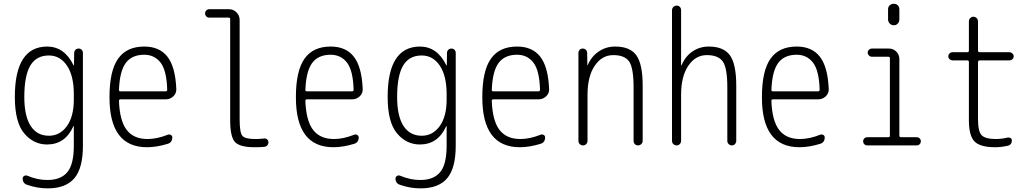

<svg xmlns="http://www.w3.org/2000/svg" viewBox="-20 -780 5540 1030"><path d="M242.2 -482.4Q174.8 -482.4 142.6 -428.2Q110.4 -374 110.4 -259.8Q110.4 -157.2 144.5 -104.5Q178.7 -51.8 242.2 -51.8Q301.8 -51.8 338.9 -103.5Q376 -155.3 376 -245.1V-275.4Q376 -373 339.4 -427.7Q302.7 -482.4 242.2 -482.4ZM232.4 -4.9Q160.2 -4.9 109.9 -64.5Q59.6 -124 59.6 -259.8Q59.6 -529.3 232.4 -530.3Q325.2 -530.3 374 -430.7Q374 -428.7 376 -428.7Q377 -428.7 377 -429.7L377.9 -496.1Q377.9 -505.9 384.8 -512.7Q391.6 -519.5 401.9 -519.5Q412.1 -519.5 418.5 -512.7Q424.8 -505.9 424.8 -496.1V2Q424.8 122.1 378.9 176.3Q333 230.5 235.4 230.5Q180.7 230.5 127 211.9Q101.6 204.1 101.6 177.7Q101.6 168.9 109.4 164.1Q117.2 159.2 125 162.1Q183.6 186.5 235.4 185.5Q305.7 185.5 340.8 144Q376 102.5 376 2V-102.5Q376 -103.5 374 -103.5Q373 -103.5 373 -101.6Q329.1 -4.9 232.4 -4.9Z M753.9 -486.3Q687.5 -486.3 654.8 -442.4Q622.1 -398.4 618.2 -297.9Q618.2 -290 626 -290H868.2Q877 -290 877 -298.8Q874 -402.3 841.3 -444.3Q808.6 -486.3 753.9 -486.3ZM768.6 9.8Q566.4 9.8 567.4 -259.8Q567.4 -399.4 613.3 -464.8Q659.2 -530.3 753.9 -530.3Q835.9 -530.3 878.4 -475.6Q920.9 -420.9 925.8 -302.7Q926.8 -279.3 909.7 -263.2Q892.6 -247.1 869.1 -247.1H626Q618.2 -247.1 618.2 -238.3Q622.1 -131.8 659.7 -83Q697.3 -34.2 771.5 -34.2Q822.3 -34.2 880.9 -57.6Q888.7 -60.5 896.5 -56.2Q904.3 -51.8 904.3 -43Q904.3 -16.6 880.9 -8.8Q820.3 9.8 768.6 9.8Z M1101.6 -685.5Q1092.8 -685.5 1086.4 -692.4Q1080.1 -699.2 1080.1 -708Q1080.1 -716.8 1086.4 -723.6Q1092.8 -730.5 1101.6 -730.5H1209Q1232.4 -730.5 1249 -713.4Q1265.6 -696.3 1265.6 -672.9V-139.6Q1265.6 -68.4 1280.3 -51.3Q1294.9 -34.2 1350.6 -34.2Q1373 -34.2 1397.5 -37.1Q1406.2 -38.1 1413.1 -32.2Q1419.9 -26.4 1419.9 -16.6Q1419.9 -6.8 1413.6 0Q1407.2 6.8 1397.5 7.8Q1380.9 9.8 1345.7 9.8Q1266.6 9.8 1240.7 -18.1Q1214.8 -45.9 1214.8 -134.8V-676.8Q1214.8 -685.5 1206.1 -685.5Z M1753.9 -486.3Q1687.5 -486.3 1654.8 -442.4Q1622.1 -398.4 1618.2 -297.9Q1618.2 -290 1626 -290H1868.2Q1877 -290 1877 -298.8Q1874 -402.3 1841.3 -444.3Q1808.6 -486.3 1753.9 -486.3ZM1768.6 9.8Q1566.4 9.8 1567.4 -259.8Q1567.4 -399.4 1613.3 -464.8Q1659.2 -530.3 1753.9 -530.3Q1835.9 -530.3 1878.4 -475.6Q1920.9 -420.9 1925.8 -302.7Q1926.8 -279.3 1909.7 -263.2Q1892.6 -247.1 1869.1 -247.1H1626Q1618.2 -247.1 1618.2 -238.3Q1622.1 -131.8 1659.7 -83Q1697.3 -34.2 1771.5 -34.2Q1822.3 -34.2 1880.9 -57.6Q1888.7 -60.5 1896.5 -56.2Q1904.3 -51.8 1904.3 -43Q1904.3 -16.6 1880.9 -8.8Q1820.3 9.8 1768.6 9.8Z M2242.2 -482.4Q2174.8 -482.4 2142.6 -428.2Q2110.4 -374 2110.4 -259.8Q2110.4 -157.2 2144.5 -104.5Q2178.7 -51.8 2242.2 -51.8Q2301.8 -51.8 2338.9 -103.5Q2376 -155.3 2376 -245.1V-275.4Q2376 -373 2339.4 -427.7Q2302.7 -482.4 2242.2 -482.4ZM2232.4 -4.9Q2160.2 -4.9 2109.9 -64.5Q2059.6 -124 2059.6 -259.8Q2059.6 -529.3 2232.4 -530.3Q2325.2 -530.3 2374 -430.7Q2374 -428.7 2376 -428.7Q2377 -428.7 2377 -429.7L2377.9 -496.1Q2377.9 -505.9 2384.8 -512.7Q2391.6 -519.5 2401.9 -519.5Q2412.1 -519.5 2418.5 -512.7Q2424.8 -505.9 2424.8 -496.1V2Q2424.8 122.1 2378.9 176.3Q2333 230.5 2235.4 230.5Q2180.7 230.5 2127 211.9Q2101.6 204.1 2101.6 177.7Q2101.6 168.9 2109.4 164.1Q2117.2 159.2 2125 162.1Q2183.6 186.5 2235.4 185.5Q2305.7 185.5 2340.8 144Q2376 102.5 2376 2V-102.5Q2376 -103.5 2374 -103.5Q2373 -103.5 2373 -101.6Q2329.1 -4.9 2232.4 -4.9Z M2753.9 -486.3Q2687.5 -486.3 2654.8 -442.4Q2622.1 -398.4 2618.2 -297.9Q2618.2 -290 2626 -290H2868.2Q2877 -290 2877 -298.8Q2874 -402.3 2841.3 -444.3Q2808.6 -486.3 2753.9 -486.3ZM2768.6 9.8Q2566.4 9.8 2567.4 -259.8Q2567.4 -399.4 2613.3 -464.8Q2659.2 -530.3 2753.9 -530.3Q2835.9 -530.3 2878.4 -475.6Q2920.9 -420.9 2925.8 -302.7Q2926.8 -279.3 2909.7 -263.2Q2892.6 -247.1 2869.1 -247.1H2626Q2618.2 -247.1 2618.2 -238.3Q2622.1 -131.8 2659.7 -83Q2697.3 -34.2 2771.5 -34.2Q2822.3 -34.2 2880.9 -57.6Q2888.7 -60.5 2896.5 -56.2Q2904.3 -51.8 2904.3 -43Q2904.3 -16.6 2880.9 -8.8Q2820.3 9.8 2768.6 9.8Z M3107.4 0Q3097.7 0 3090.3 -6.8Q3083 -13.7 3083 -25.4V-496.1Q3083 -505.9 3089.4 -512.7Q3095.7 -519.5 3106 -519.5Q3116.2 -519.5 3123 -512.7Q3129.9 -505.9 3129.9 -496.1L3130.9 -430.7Q3130.9 -429.7 3131.8 -429.7Q3132.8 -429.7 3132.8 -430.7Q3152.3 -476.6 3191.4 -503.4Q3230.5 -530.3 3280.3 -530.3Q3360.4 -530.3 3394 -482.9Q3427.7 -435.5 3427.7 -320.3V-24.4Q3427.7 -14.6 3420.4 -7.3Q3413.1 0 3402.8 0Q3392.6 0 3385.7 -6.8Q3378.9 -13.7 3378.9 -24.4V-310.5Q3378.9 -416 3355 -450.2Q3331.1 -484.4 3270 -484.4Q3209 -484.4 3170.4 -427.2Q3131.8 -370.1 3131.8 -271.5V-25.4Q3131.8 -14.6 3125 -7.3Q3118.2 0 3107.4 0Z M3585 -25.4V-724.6Q3585 -735.4 3592.3 -742.7Q3599.6 -750 3609.9 -750Q3620.1 -750 3627 -743.2Q3633.8 -736.3 3633.8 -724.6V-430.7Q3633.8 -429.7 3635.7 -429.7Q3636.7 -429.7 3636.7 -430.7Q3656.2 -477.5 3694.8 -503.9Q3733.4 -530.3 3782.2 -530.3Q3862.3 -530.3 3896 -482.9Q3929.7 -435.5 3929.7 -320.3V-24.4Q3929.7 -14.6 3922.9 -7.3Q3916 0 3906.2 0Q3896.5 0 3889.2 -6.8Q3881.8 -13.7 3881.8 -24.4V-310.5Q3881.8 -416 3857.4 -450.2Q3833 -484.4 3772 -484.4Q3710.9 -484.4 3672.4 -427.2Q3633.8 -370.1 3633.8 -271.5V-25.4Q3633.8 -14.6 3627 -7.3Q3620.1 0 3609.9 0Q3599.6 0 3592.3 -6.8Q3585 -13.7 3585 -25.4Z M4253.9 -486.3Q4187.5 -486.3 4154.8 -442.4Q4122.1 -398.4 4118.2 -297.9Q4118.2 -290 4126 -290H4368.2Q4377 -290 4377 -298.8Q4374 -402.3 4341.3 -444.3Q4308.6 -486.3 4253.9 -486.3ZM4268.6 9.8Q4066.4 9.8 4067.4 -259.8Q4067.4 -399.4 4113.3 -464.8Q4159.2 -530.3 4253.9 -530.3Q4335.9 -530.3 4378.4 -475.6Q4420.9 -420.9 4425.8 -302.7Q4426.8 -279.3 4409.7 -263.2Q4392.6 -247.1 4369.1 -247.1H4126Q4118.2 -247.1 4118.2 -238.3Q4122.1 -131.8 4159.7 -83Q4197.3 -34.2 4271.5 -34.2Q4322.3 -34.2 4380.9 -57.6Q4388.7 -60.5 4396.5 -56.2Q4404.3 -51.8 4404.3 -43Q4404.3 -16.6 4380.9 -8.8Q4320.3 9.8 4268.6 9.8Z M4631.8 0Q4623 0 4616.7 -6.3Q4610.4 -12.7 4610.4 -22Q4610.4 -31.2 4616.7 -37.6Q4623 -43.9 4631.8 -43.9H4746.1Q4753.9 -43.9 4753.9 -51.8V-466.8Q4753.9 -475.6 4746.1 -475.6H4657.2Q4648.4 -475.6 4641.6 -482.4Q4634.8 -489.3 4634.8 -498Q4634.8 -506.8 4641.6 -513.2Q4648.4 -519.5 4657.2 -519.5H4749Q4772.5 -519.5 4788.6 -502.9Q4804.7 -486.3 4804.7 -462.9V-51.8Q4804.7 -43.9 4814.5 -43.9H4898.4Q4907.2 -43.9 4913.6 -37.6Q4919.9 -31.2 4919.9 -22Q4919.9 -12.7 4913.6 -6.3Q4907.2 0 4898.4 0ZM4744.1 -730.5Q4744.1 -743.2 4752.9 -751.5Q4761.7 -759.8 4774.9 -759.8Q4788.1 -759.8 4796.4 -751.5Q4804.7 -743.2 4804.7 -730.5V-675.8Q4804.7 -663.1 4796.4 -653.8Q4788.1 -644.5 4774.9 -644.5Q4761.7 -644.5 4752.9 -653.8Q4744.1 -663.1 4744.1 -675.8Z M5089.8 -456.1Q5081.1 -456.1 5074.2 -462.4Q5067.4 -468.8 5067.4 -478Q5067.4 -487.3 5074.2 -493.7Q5081.1 -500 5089.8 -500H5168.9Q5177.7 -500 5177.7 -508.8V-665Q5177.7 -675.8 5185.1 -683.1Q5192.4 -690.4 5202.1 -690.4Q5211.9 -690.4 5219.2 -683.1Q5226.6 -675.8 5226.6 -665V-508.8Q5226.6 -500 5236.3 -500H5394.5Q5403.3 -500 5410.6 -493.7Q5418 -487.3 5418 -478Q5418 -468.8 5411.1 -462.4Q5404.3 -456.1 5394.5 -456.1H5236.3Q5227.5 -456.1 5226.6 -447.3V-139.6Q5226.6 -75.2 5246.1 -54.7Q5265.6 -34.2 5323.2 -34.2Q5352.5 -34.2 5385.7 -42Q5393.6 -43.9 5400.9 -39.6Q5408.2 -35.2 5408.2 -27.3Q5408.2 -2.9 5385.7 2Q5350.6 9.8 5318.4 9.8Q5238.3 9.8 5208 -21Q5177.7 -51.8 5177.7 -134.8V-447.3Q5177.7 -456.1 5168.9 -456.1Z"/></svg>

Font: Rounded-X Mgen+ 1m light
Style: Regular
Weight: 200
Designer: [Source Han Sans]
Ryoko NISHIZUKA  (kana & ideographs); Paul D. Hunt (Latin, Greek & Cyrillic); Wenlong ZHANG  (bopomofo
Version: Version 1.059.20150602